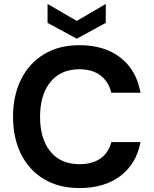

<svg xmlns="http://www.w3.org/2000/svg" viewBox="-20 -941 778 973"><path d="M383 12Q278 12 202.5 -33.5Q127 -79 86.5 -160.5Q46 -242 46 -349Q46 -456 86.5 -538Q127 -620 202.5 -666Q278 -712 383 -712Q510 -712 591 -648.5Q672 -585 692 -471H544Q531 -526 490 -558Q449 -590 382 -590Q288 -590 235.5 -525.5Q183 -461 183 -349Q183 -237 235.5 -173Q288 -109 382 -109Q449 -109 490 -138.5Q531 -168 544 -221H692Q672 -112 591 -50Q510 12 383 12ZM369 -745 221 -825V-921L369 -835L516 -921V-825Z"/></svg>

Font: DM Sans
Style: Bold
Weight: 700
Designer: Colophon Foundry, Jonny Pinhorn
Foundry: Colophon Foundry
Version: Version 4.004; ttfautohint (v1.8.4.7-5d5b)